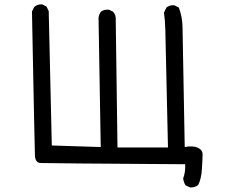

<svg xmlns="http://www.w3.org/2000/svg" viewBox="-20 -741 1040 871"><path d="M842 109 822 100Q813 86 811 68Q822 39 820 4Q188 0 164 -1.5Q140 -3 138.5 -35.5Q137 -68 125 -689L135 -709Q150 -723 172 -721L191 -711L201 -691L215 -81L437 -74L427 -660Q429 -676 438 -688Q452 -699 474 -697L493 -688Q507 -672 505 -650L513 -72H742Q731 -565 730 -605.5Q729 -646 724 -684L735 -707Q750 -719 771 -717L791 -707Q807 -666 808 -619.5Q809 -573 818 -74Q855 -81 877 -71Q899 -61 899 -41Q899 -21 896 25.5Q893 72 879 98Q863 111 842 109Z"/></svg>

Font: Kosefont JP
Style: Regular
Weight: 400
Designer: Nozomi Seto 瀬戸のぞみ
Version: Version 3.00;June 19, 2020